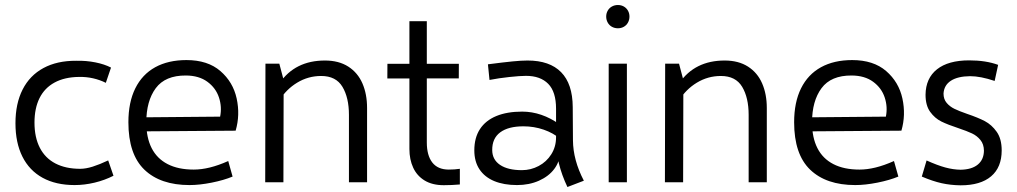

<svg xmlns="http://www.w3.org/2000/svg" viewBox="-20 -731 4079 770"><path d="M279.2 11.2Q204.2 11.2 150.9 -18Q97.7 -47.2 69.8 -103Q42 -158.7 42 -236.8Q42 -315.6 70.7 -372Q99.4 -428.5 154.2 -458.1Q209 -487.8 286 -487.3Q325.9 -488.2 362.7 -480.8Q399.4 -473.4 425.2 -460L404.4 -398.8Q381.3 -410.5 353.5 -416.9Q325.6 -423.2 296.5 -422.5Q239 -421.8 199 -400.1Q158.9 -378.4 138.6 -337.7Q118.3 -297 118.3 -239.3Q118.3 -180.2 139.7 -138.5Q161.1 -96.8 202.3 -75.4Q243.5 -54 301.6 -54Q323.9 -54 351.7 -62.7Q379.5 -71.5 413.6 -87.6H413.9L435.1 -26.2Q400 -8.3 359.3 1.5Q318.6 11.2 279.2 11.2Z M740 11.2Q623.4 11.2 559.1 -50.5Q494.9 -112.3 494.9 -240.7Q494.9 -320.8 522.6 -376.7Q550.3 -432.6 602.5 -461.4Q654.8 -490.1 727.8 -490.1Q813 -490.1 863.8 -446.1Q914.7 -402.1 929.1 -336.1Q943.5 -270 925 -206.9L527.1 -204L531.5 -260.3L862.8 -263.2Q870.7 -302.1 858.1 -340.2Q845.5 -378.3 811.7 -403.1Q778 -427.9 725.6 -428.2Q642.8 -428.7 604.7 -377.4Q566.7 -326 566.7 -240.2Q566.7 -179.3 588.1 -137.1Q609.6 -94.8 652.2 -72.9Q694.7 -50.9 757.1 -50.9Q787.6 -50.9 821.8 -59.3Q856.1 -67.7 895.3 -85.2L912.8 -22.9Q877.8 -8.3 828.8 1.5Q779.8 11.2 740 11.2Z M1379.4 -270.5Q1379.4 -339.2 1353.4 -382.8Q1327.4 -426.3 1268.1 -426.3Q1215.9 -426.3 1171.8 -399.5Q1127.7 -372.8 1100 -327.6L1101.2 -397.5Q1163.3 -488.3 1283.2 -488.3Q1338.7 -488.3 1376.8 -463.9Q1414.8 -439.5 1433.5 -396.5Q1452.1 -353.5 1452.1 -297.9V0H1379.4ZM1044.6 -475.6H1100.2L1117.6 -409.7L1116.6 0H1043.6Z M1759.8 11.7Q1713.9 11.7 1682.9 -7.1Q1652 -26 1637 -58.7Q1621.9 -91.4 1621.9 -133.3V-646H1691.7V-159.5Q1691.7 -107.8 1713.7 -79.3Q1735.8 -50.9 1779.8 -50.9Q1803.3 -50.9 1824.2 -54V8.8Q1791.9 11.7 1759.8 11.7ZM1820.2 -475.2 1819.9 -416.5 1533.4 -416.4 1533.7 -475.1Z M2255.6 19Q2210 -76.9 2210 -167.5V-294.9Q2210 -363 2178.5 -394.9Q2147 -426.8 2089.4 -426.8Q2066 -426.8 2022.9 -422.2Q1979.9 -417.6 1943.1 -410.4L1936.8 -473.1Q2000.2 -481.3 2035.9 -484.8Q2071.5 -488.3 2095.7 -488.3Q2184.4 -488.3 2230.4 -441.4Q2276.4 -394.5 2276.9 -301.8L2277.8 -168.5Q2278.3 -89.2 2321.5 -6.3ZM2053.5 11.2Q2000.5 11.2 1962 -4.8Q1923.5 -20.9 1902.8 -52.1Q1882.2 -83.3 1882.2 -128.1Q1882.2 -178.5 1904.8 -213.2Q1927.5 -247.9 1970.6 -265.7Q2013.7 -283.4 2074.2 -283.4Q2113.2 -283.4 2150.9 -270.5Q2188.7 -257.6 2224.1 -232.2L2225.6 -174.8Q2199.1 -197.6 2160.5 -211Q2121.8 -224.4 2079.1 -224.4Q2018.6 -224.4 1986 -200.2Q1953.5 -176 1954 -128.8Q1954.3 -90.7 1985.6 -69.6Q2016.8 -48.6 2073 -48.6Q2108.8 -48.6 2140.3 -65.3Q2171.9 -82 2190.9 -112.2Q2210 -142.5 2210 -180.2L2225.1 -117.7Q2225.1 -83.1 2202.9 -53.5Q2180.8 -23.9 2141.5 -6.3Q2102.2 11.2 2053.5 11.2Z M2458 -617.6Q2444.9 -617.6 2434 -623.6Q2423.2 -629.6 2417.2 -640.5Q2411.1 -651.4 2411.1 -664.6Q2411.1 -677.6 2417.2 -688.2Q2423.2 -698.9 2434 -704.9Q2444.9 -710.9 2458 -710.9Q2471.2 -710.9 2481.8 -704.9Q2492.3 -698.9 2498.4 -688.2Q2504.4 -677.6 2504.4 -664.5Q2504.4 -651.4 2498.4 -640.5Q2492.4 -629.6 2481.8 -623.6Q2471.2 -617.6 2458 -617.6ZM2421.1 -475.6H2494.1V0H2421.1Z M2982.4 -270.5Q2982.4 -339.2 2956.4 -382.8Q2930.4 -426.3 2871.1 -426.3Q2819 -426.3 2774.8 -399.5Q2730.7 -372.8 2703 -327.6L2704.2 -397.5Q2766.3 -488.3 2886.2 -488.3Q2941.7 -488.3 2979.8 -463.9Q3017.9 -439.5 3036.5 -396.5Q3055.2 -353.5 3055.2 -297.9V0H2982.4ZM2647.6 -475.6H2703.2L2720.6 -409.7L2719.6 0H2646.6Z M3409.9 11.2Q3293.3 11.2 3229.1 -50.5Q3164.8 -112.3 3164.8 -240.7Q3164.8 -320.8 3192.5 -376.7Q3220.2 -432.6 3272.5 -461.4Q3324.7 -490.1 3397.7 -490.1Q3482.9 -490.1 3533.8 -446.1Q3584.6 -402.1 3599 -336.1Q3613.4 -270 3595 -206.9L3197 -204L3201.4 -260.3L3532.7 -263.2Q3540.6 -302.1 3528 -340.2Q3515.4 -378.3 3481.6 -403.1Q3447.9 -427.9 3395.5 -428.2Q3312.7 -428.7 3274.7 -377.4Q3236.6 -326 3236.6 -240.2Q3236.6 -179.3 3258.1 -137.1Q3279.5 -94.8 3322.1 -72.9Q3364.6 -50.9 3427 -50.9Q3457.5 -50.9 3491.8 -59.3Q3526 -67.7 3565.2 -85.2L3582.8 -22.9Q3547.7 -8.3 3498.7 1.5Q3449.7 11.2 3409.9 11.2Z M3832.5 12.2Q3792.2 11.7 3756.2 3.7Q3720.1 -4.4 3676.8 -22.9L3696 -87.5Q3739.3 -68 3770.9 -59.4Q3802.5 -50.8 3832.5 -50.3Q3877.3 -51.1 3901.4 -71Q3925.5 -90.8 3926 -126.6Q3925.7 -152.8 3911.9 -169.6Q3898.2 -186.4 3878.4 -195.8Q3858.5 -205.2 3823.6 -217Q3781.4 -230.8 3755.2 -243.7Q3729.1 -256.6 3710.4 -282.4Q3691.8 -308.2 3691.8 -351Q3692.6 -417.4 3737.8 -453.1Q3783 -488.9 3866.9 -488.9Q3933.7 -488.9 3982.9 -470.9L3969 -406.4Q3912.2 -425.5 3870.6 -425.5Q3820.9 -425 3793.5 -407.2Q3766 -389.4 3763.9 -355.8Q3763.9 -333.3 3776.5 -318.4Q3789.1 -303.6 3807.6 -294.6Q3826 -285.6 3858 -274.5Q3902.1 -259.6 3929.6 -245.2Q3957.2 -230.7 3977.2 -202.4Q3997.2 -174.1 3997.2 -127.8Q3997.2 -59.9 3954.8 -23.9Q3912.4 12.2 3832.5 12.2Z"/></svg>

Font: DavidDev Light
Style: Regular
Weight: 300
Designer: David.dev
Foundry: David.dev
Version: Version 1.001;FEAKit 1.0